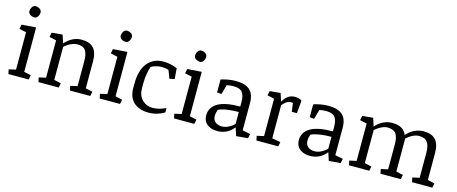

<svg xmlns="http://www.w3.org/2000/svg" viewBox="-44 -1365 4735 1989"><g transform="rotate(15 2323.5 -370.5)"><path d="M126.5 -465.3 51.8 -481.9 61.5 -529.8 214.4 -540.5V-64.5L289.1 -47.9L279.3 0H61.5L51.8 -47.9L126.5 -64.5ZM103.5 -684.1Q103.5 -711.4 117.9 -731.7Q132.3 -752 151.4 -752Q179.2 -752 199 -737.8Q218.8 -723.6 218.8 -703.6Q218.8 -676.3 204.3 -656.2Q189.9 -636.2 170.9 -636.2Q143.6 -636.2 123.5 -650.4Q103.5 -664.6 103.5 -684.1Z M374 -47.9 448.7 -64.5V-465.3L374 -481.9L383.8 -529.8L498.5 -540.5L526.9 -453.6Q563 -494.6 608.4 -517.6Q653.8 -540.5 704.1 -540.5Q791.5 -540.5 833 -494.9Q874.5 -449.2 874.5 -354.5V-64.5L949.2 -47.9L939.5 0H721.7L711.9 -47.9L786.6 -64.5V-333Q786.6 -407.7 762.5 -444.8Q738.3 -481.9 675.3 -481.9Q642.6 -481.9 606.7 -465.8Q570.8 -449.7 536.6 -418.9V-64.5L611.3 -47.9L601.6 0H383.8Z M1106 -465.3 1031.2 -481.9 1041 -529.8 1193.8 -540.5V-64.5L1268.6 -47.9L1258.8 0H1041L1031.2 -47.9L1106 -64.5ZM1083 -684.1Q1083 -711.4 1097.4 -731.7Q1111.8 -752 1130.9 -752Q1158.7 -752 1178.5 -737.8Q1198.2 -723.6 1198.2 -703.6Q1198.2 -676.3 1183.8 -656.2Q1169.4 -636.2 1150.4 -636.2Q1123 -636.2 1103 -650.4Q1083 -664.6 1083 -684.1Z M1348.6 -240.2Q1348.6 -384.8 1410.4 -462.6Q1472.2 -540.5 1581.1 -540.5Q1618.2 -540.5 1655.5 -533.2Q1692.9 -525.9 1730 -509.8L1739.3 -395.5L1685.5 -384.3L1651.9 -471.7Q1635.3 -476.6 1617.7 -479.2Q1600.1 -481.9 1579.6 -481.9Q1549.3 -481.9 1520.3 -474.6Q1491.2 -467.3 1465.8 -452.6Q1455.1 -423.3 1445.8 -374.8Q1436.5 -326.2 1436.5 -269.5V-216.3Q1436.5 -138.2 1481.9 -93Q1527.3 -47.9 1591.3 -47.9Q1626.5 -47.9 1662.4 -56.9Q1698.2 -65.9 1735.4 -83.5V-36.6Q1701.7 -15.6 1658 -2.4Q1614.3 10.7 1567.4 10.7Q1464.4 10.7 1406.5 -42.2Q1348.6 -95.2 1348.6 -194.8Z M1902.8 -465.3 1828.1 -481.9 1837.9 -529.8 1990.7 -540.5V-64.5L2065.4 -47.9L2055.7 0H1837.9L1828.1 -47.9L1902.8 -64.5ZM1879.9 -684.1Q1879.9 -711.4 1894.3 -731.7Q1908.7 -752 1927.7 -752Q1955.6 -752 1975.3 -737.8Q1995.1 -723.6 1995.1 -703.6Q1995.1 -676.3 1980.7 -656.2Q1966.3 -636.2 1947.3 -636.2Q1919.9 -636.2 1899.9 -650.4Q1879.9 -664.6 1879.9 -684.1Z M2557.1 -64.5 2641.6 -47.9 2631.8 0 2507.3 10.7 2479 -75.7Q2440.9 -29.3 2397.5 -9.3Q2354 10.7 2303.2 10.7Q2234.9 10.7 2193.1 -23.4Q2151.4 -57.6 2151.4 -115.7Q2151.4 -205.1 2230.5 -250.7Q2309.6 -296.4 2469.2 -296.4V-342.8Q2469.2 -416 2442.6 -449Q2416 -481.9 2349.6 -481.9Q2334 -481.9 2313.7 -480Q2293.5 -478 2276.4 -474.6L2247.1 -371.1L2199.2 -376V-514.2Q2228.5 -524.4 2271.7 -532.5Q2314.9 -540.5 2358.9 -540.5Q2459 -540.5 2508.1 -496.3Q2557.1 -452.1 2557.1 -358.9ZM2469.2 -237.8Q2396 -237.8 2339.4 -228.3Q2282.7 -218.8 2252.9 -202.6Q2247.1 -189 2243.2 -171.4Q2239.3 -153.8 2239.3 -134.3Q2239.3 -93.8 2266.1 -70.8Q2293 -47.9 2336.4 -47.9Q2373 -47.9 2408.7 -66.2Q2444.3 -84.5 2469.2 -109.9Z M2786.6 -465.3 2711.9 -481.9 2721.7 -529.8 2836.4 -540.5 2864.7 -453.6Q2888.2 -497.6 2919.7 -519Q2951.2 -540.5 2993.2 -540.5Q3013.2 -540.5 3032.5 -535.2Q3051.8 -529.8 3065.9 -520L3053.7 -381.8H2999L2986.3 -472.2Q2977.1 -476.1 2964.4 -476.1Q2939.5 -476.1 2914.6 -458.3Q2889.6 -440.4 2874.5 -418.9V-64.5L2965.3 -47.9L2955.6 0H2721.7L2711.9 -47.9L2786.6 -64.5Z M3550.8 -64.5 3635.3 -47.9 3625.5 0 3501 10.7 3472.7 -75.7Q3434.6 -29.3 3391.1 -9.3Q3347.7 10.7 3296.9 10.7Q3228.5 10.7 3186.8 -23.4Q3145 -57.6 3145 -115.7Q3145 -205.1 3224.1 -250.7Q3303.2 -296.4 3462.9 -296.4V-342.8Q3462.9 -416 3436.3 -449Q3409.7 -481.9 3343.3 -481.9Q3327.6 -481.9 3307.4 -480Q3287.1 -478 3270 -474.6L3240.7 -371.1L3192.9 -376V-514.2Q3222.2 -524.4 3265.4 -532.5Q3308.6 -540.5 3352.5 -540.5Q3452.6 -540.5 3501.7 -496.3Q3550.8 -452.1 3550.8 -358.9ZM3462.9 -237.8Q3389.6 -237.8 3333 -228.3Q3276.4 -218.8 3246.6 -202.6Q3240.7 -189 3236.8 -171.4Q3232.9 -153.8 3232.9 -134.3Q3232.9 -93.8 3259.8 -70.8Q3286.6 -47.9 3330.1 -47.9Q3366.7 -47.9 3402.3 -66.2Q3438 -84.5 3462.9 -109.9Z M3704.6 -47.9 3779.3 -64.5V-465.3L3704.6 -481.9L3714.4 -529.8L3829.1 -540.5L3857.4 -453.6Q3892.6 -495.6 3939.2 -518.1Q3985.8 -540.5 4034.7 -540.5Q4098.6 -540.5 4136.5 -517.8Q4174.3 -495.1 4189.9 -453.6Q4234.9 -500.5 4280.3 -520.5Q4325.7 -540.5 4372.6 -540.5Q4459.5 -540.5 4501.2 -494.4Q4543 -448.2 4543 -354.5V-64.5L4617.7 -47.9L4607.9 0H4390.1L4380.4 -47.9L4455.1 -64.5V-333Q4455.1 -408.7 4428 -445.3Q4400.9 -481.9 4336.9 -481.9Q4308.6 -481.9 4274.2 -465.8Q4239.7 -449.7 4205.1 -418.9V-64.5L4279.8 -47.9L4270 0H4052.2L4042.5 -47.9L4117.2 -64.5V-333Q4117.2 -409.2 4091.1 -445.6Q4064.9 -481.9 3999 -481.9Q3969.7 -481.9 3934.6 -464.6Q3899.4 -447.3 3867.2 -418.9V-64.5L3941.9 -47.9L3932.1 0H3714.4Z"/></g></svg>

Font: Noticia Text
Style: Regular
Weight: 400
Designer: JM Sole
Foundry: JM Sole
Version: Version 1.003